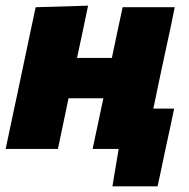

<svg xmlns="http://www.w3.org/2000/svg" viewBox="-27 -526 669 678"><path d="M-7 0Q4 -52.5 14.5 -102Q25 -151.5 38.5 -214.5L49 -264.5Q60 -317 68.5 -357.2Q77 -397.5 84.2 -431.5Q91.5 -465.5 99 -500.5L284 -506Q275 -462 266 -419.5Q257 -377 245 -321.5H368Q379.5 -376 388.2 -417.2Q397 -458.5 406 -500.5H590Q583 -465.5 576 -431.5Q568.5 -397.5 560 -357.5Q551.5 -317 540 -264.5L529.5 -214.5Q525.5 -195 521.8 -177Q518 -159 514.5 -142.5H588Q580.5 -108 573 -71.5Q565 -34.5 557.5 0Q550.5 33 543.5 66.5Q536.5 99.5 529.5 132H370L392 0H300Q309.5 -44.5 318.5 -86.8Q327.5 -129 338 -179H215Q204.5 -129 195.8 -87Q187 -45 177.5 0Z"/></svg>

Font: Heraclito ExtraBold
Style: Italic
Weight: 800
Italic angle: -12°
Designer: Kostas Bartsokas (font) & Cristiano Sobral (main changes)
Foundry: Kostas Bartsokas (font) & Cristiano Sobral (main changes)
Version: Version 1.00;July 8, 2020;FontCreator 13.0.0.2655 64-bit